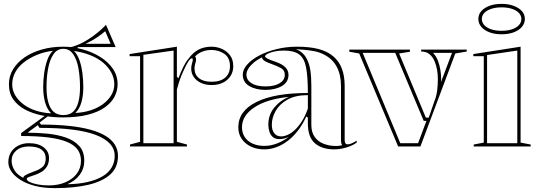

<svg xmlns="http://www.w3.org/2000/svg" viewBox="-20 -756 2782 991"><path d="M263 215Q205 215 160.5 203.5Q116 192 85.5 172.5Q55 153 39 129.5Q23 106 23 81Q23 52 36.5 30Q50 8 74.5 -4.5Q99 -17 129 -17Q178 -17 205.5 4.5Q233 26 233 59Q233 87 221.5 104.5Q210 122 193 132Q176 142 158.5 147.5Q141 153 129.5 157.5Q118 162 118 168Q118 176 133.5 183.5Q149 191 174.5 196Q200 201 231 201Q281 201 318.5 184.5Q356 168 377 139.5Q398 111 398 74Q398 40 380.5 16Q363 -8 326 -23.5Q289 -39 230 -46.5Q171 -54 89 -54V-69L222 -166L232 -160L184 -123L192 -113Q270 -113 333.5 -106.5Q397 -100 445 -87Q493 -74 525 -54.5Q557 -35 573 -9Q589 17 589 49Q589 109 548.5 145Q508 181 435 198Q362 215 263 215ZM303 -150Q247 -150 197.5 -160Q148 -170 109.5 -190.5Q71 -211 48.5 -243Q26 -275 26 -321Q26 -363 47.5 -398.5Q69 -434 107 -460Q145 -486 196 -500.5Q247 -515 307 -515Q356 -515 405.5 -501.5Q455 -488 496 -463Q537 -438 562 -402Q587 -366 587 -321Q587 -288 571.5 -257.5Q556 -227 522 -202.5Q488 -178 434 -164Q380 -150 303 -150ZM307 -162Q338 -162 356.5 -178.5Q375 -195 384 -227.5Q393 -260 393 -305Q393 -358 385 -403Q377 -448 358 -476Q339 -504 307 -504Q275 -504 256 -476Q237 -448 228.5 -403Q220 -358 220 -305Q220 -261 229 -228.5Q238 -196 257 -179Q276 -162 307 -162ZM381 -494 318 -510Q341 -510 367 -519Q393 -528 417.5 -542Q442 -556 463.5 -572Q485 -588 501.5 -603Q518 -618 527 -628L577 -513H381ZM100 162Q100 154 113 147Q126 140 158 128Q180 121 198 107Q216 93 216 62Q216 33 194.5 16.5Q173 0 129 0Q88 0 64 21Q40 42 40 73Q40 87 44 99.5Q48 112 55 123.5Q62 135 73.5 144.5Q85 154 100 162ZM327 195Q386 194 431.5 183.5Q477 173 508.5 154.5Q540 136 556 109Q572 82 572 49Q572 13 547.5 -14Q523 -41 474.5 -59.5Q426 -78 353.5 -87Q281 -96 184 -96L175 -110L135 -81L123 -71Q175 -71 226 -66Q277 -61 320 -46Q363 -31 389 -2.5Q415 26 415 74Q415 114 391.5 146Q368 178 327 195ZM244 -171Q223 -192 213 -227Q203 -262 203 -305Q203 -343 208 -378.5Q213 -414 223.5 -444.5Q234 -475 253 -494Q206 -488 167.5 -471.5Q129 -455 101 -432.5Q73 -410 58 -381.5Q43 -353 43 -321Q43 -290 58.5 -264Q74 -238 101 -217.5Q128 -197 165 -185Q202 -173 244 -171ZM369 -173Q412 -175 448.5 -187Q485 -199 512 -219Q539 -239 554.5 -265Q570 -291 570 -321Q570 -352 555 -380.5Q540 -409 513 -432Q486 -455 447.5 -470.5Q409 -486 362 -493Q381 -473 391 -443Q401 -413 405.5 -377.5Q410 -342 410 -305Q410 -262 400 -227.5Q390 -193 369 -173ZM422 -530H551L523 -595Q505 -579 479.5 -562Q454 -545 422 -530Z M651 0V-10L703 -24V-466H649V-477L893 -515V-360L901 -352Q913 -384 926 -410.5Q939 -437 953 -453Q976 -485 1005 -500Q1034 -515 1072 -515Q1099 -515 1124.5 -504Q1150 -493 1167 -471Q1184 -449 1184 -414Q1184 -386 1170 -364Q1156 -342 1131 -329.5Q1106 -317 1072 -317Q1041 -317 1017.5 -328Q994 -339 980.5 -358Q967 -377 967 -402Q967 -412 969 -420.5Q971 -429 973 -436Q975 -443 975 -448Q975 -455 971 -455Q963 -455 952.5 -439.5Q942 -424 925 -386Q917 -369 908.5 -345Q900 -321 893 -293V-24L945 -10V0ZM876 -495 720 -473V-17H876ZM1072 -498Q1045 -498 1024 -489.5Q1003 -481 987 -465Q990 -461 991 -457.5Q992 -454 992 -448Q992 -443 990 -436Q988 -429 986 -420.5Q984 -412 984 -402Q984 -371 1007 -352.5Q1030 -334 1072 -334Q1118 -334 1142.5 -355.5Q1167 -377 1167 -414Q1167 -458 1138 -478Q1109 -498 1072 -498Z M1513 -515Q1578 -515 1624 -503Q1670 -491 1700 -465.5Q1730 -440 1744.5 -402Q1759 -364 1759 -312V-33Q1759 -23 1762.5 -17Q1766 -11 1775 -11Q1783 -11 1795 -16Q1807 -21 1821 -30V-20Q1808 -10 1788.5 -2Q1769 6 1747.5 10.5Q1726 15 1705 15Q1643 15 1606 -16Q1569 -47 1569 -120Q1569 -129 1569 -133Q1569 -137 1569 -140.5Q1569 -144 1569 -149L1561 -155Q1543 -115 1519 -83.5Q1495 -52 1466.5 -30Q1438 -8 1407 3.5Q1376 15 1344 15Q1306 15 1276 1Q1246 -13 1228 -38.5Q1210 -64 1210 -99Q1210 -183 1303.5 -229.5Q1397 -276 1569 -276Q1569 -362 1559.5 -409.5Q1550 -457 1523 -476Q1496 -495 1445 -495Q1417 -495 1395 -490Q1373 -485 1360.5 -478Q1348 -471 1348 -465Q1348 -460 1360.5 -453.5Q1373 -447 1405 -436Q1469 -414 1469 -370Q1469 -332 1435 -312Q1401 -292 1350 -292Q1300 -292 1266.5 -312Q1233 -332 1233 -371Q1233 -397 1256 -423Q1279 -449 1318 -469.5Q1357 -490 1407.5 -502.5Q1458 -515 1513 -515ZM1569 -265Q1504 -265 1463 -241.5Q1422 -218 1402.5 -183Q1383 -148 1383 -113Q1383 -92 1389.5 -78.5Q1396 -65 1406.5 -58.5Q1417 -52 1432 -52Q1447 -52 1465 -60Q1483 -68 1501.5 -85Q1520 -102 1537.5 -129Q1555 -156 1569 -195ZM1344 -3Q1378 -3 1411 -16Q1444 -29 1471 -50Q1459 -44 1446.5 -41Q1434 -38 1423 -38Q1401 -38 1388.5 -48.5Q1376 -59 1370.5 -76.5Q1365 -94 1365 -113Q1365 -163 1395.5 -200.5Q1426 -238 1472 -256Q1359 -245 1294 -202.5Q1229 -160 1229 -99Q1229 -71 1243 -49Q1257 -27 1283.5 -15Q1310 -3 1344 -3ZM1507 -502Q1527 -495 1541.5 -481.5Q1556 -468 1565 -449Q1577 -425 1582 -391.5Q1587 -358 1587 -312V-111Q1587 -73 1604.5 -49Q1622 -25 1649 -14.5Q1676 -4 1702 -3Q1714 -2 1725.5 -3Q1737 -4 1747 -7Q1743 -10 1741.5 -17Q1740 -24 1740 -37V-312Q1740 -370 1718.5 -410.5Q1697 -451 1655 -473Q1631 -486 1603.5 -491.5Q1576 -497 1551 -499Q1526 -501 1507 -502ZM1350 -310Q1397 -310 1423.5 -326.5Q1450 -343 1450 -370Q1450 -394 1429.5 -405Q1409 -416 1386 -424Q1374 -428 1362.5 -433Q1351 -438 1345 -442Q1332 -451 1333 -460Q1309 -449 1290.5 -433.5Q1272 -418 1262 -402Q1252 -386 1252 -371Q1252 -343 1278 -326.5Q1304 -310 1350 -310Z M2035 0 1834 -480 1783 -489V-500H2096V-489L2040 -480L2178 -149H2193L2224 -239Q2233 -261 2236.5 -289.5Q2240 -318 2240 -349Q2240 -371 2236 -395Q2232 -419 2222.5 -441Q2213 -463 2196.5 -476.5Q2180 -490 2154 -490V-500H2389V-490L2330 -480L2150 0ZM2046 -17H2138L2181 -132H2167L2020 -483H1852ZM2215 -483Q2231 -467 2240 -443.5Q2249 -420 2253 -395Q2257 -370 2257 -349Q2257 -345 2256.5 -341Q2256 -337 2256 -332L2313 -483Z M2569 -579Q2534 -579 2507 -589Q2480 -599 2464.5 -617Q2449 -635 2449 -658Q2449 -682 2464.5 -699Q2480 -716 2506.5 -726Q2533 -736 2569 -736Q2604 -736 2631 -726Q2658 -716 2673.5 -699Q2689 -682 2689 -658Q2689 -635 2673.5 -617Q2658 -599 2631 -589Q2604 -579 2569 -579ZM2425 0V-10L2477 -20V-466H2423V-477L2667 -515V-20L2719 -10V0ZM2494 -17H2650V-495L2494 -472ZM2569 -597Q2599 -597 2622 -604.5Q2645 -612 2658 -626Q2671 -640 2671 -658Q2671 -676 2658 -689.5Q2645 -703 2622 -710.5Q2599 -718 2569 -718Q2539 -718 2516 -710.5Q2493 -703 2480 -689.5Q2467 -676 2467 -658Q2467 -640 2480 -626Q2493 -612 2516 -604.5Q2539 -597 2569 -597Z"/></svg>

Font: Kalnia Glaze Thin SemiBold
Style: Regular
Weight: 600
Version: Version 1.110